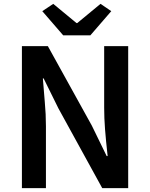

<svg xmlns="http://www.w3.org/2000/svg" viewBox="-20 -979 782 999"><path d="M94 -739H229L458 -325L535 -167H540Q531 -249 526.5 -306.5Q522 -364 522 -419V-739H647V0H512L284 -415L207 -571H203L213 -449Q219 -385 219 -322V0H94ZM200 -921 257 -959 378 -859H382L503 -959L559 -921L450 -795H309Z"/></svg>

Font: Merged Yaku Han JP SemiBold
Style: Regular
Weight: 600
Designer: Ryoko NISHIZUKA 西塚涼子 (kana, bopomofo & ideographs); Paul D. Hunt (Latin, Greek & Cyrillic); Sandoll Communications 산돌커뮤니
Foundry: Adobe
Version: Version 2.004